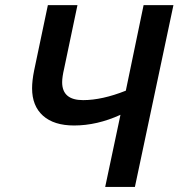

<svg xmlns="http://www.w3.org/2000/svg" viewBox="-20 -734 701 754"><path d="M393.1 0 453.1 -283.2Q361.3 -241.2 271 -241.2Q191.9 -241.2 148.9 -279.5Q106 -317.9 106 -387.2Q106 -417 113.8 -456.1L168 -713.9H284.2L231.9 -464.8Q224.1 -431.6 224.1 -411.1Q224.1 -340.8 306.2 -340.8Q380.9 -340.8 474.1 -377.9L543.9 -713.9H661.1L509.8 0Z"/></svg>

Font: Open Sans Semibold
Style: Italic
Weight: 600
Italic angle: -12°
Foundry: Ascender Corporation
Version: Version 1.10